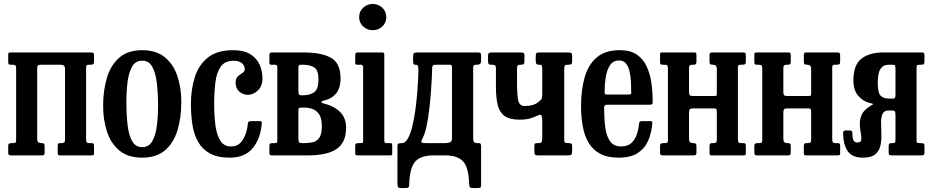

<svg xmlns="http://www.w3.org/2000/svg" viewBox="-20 -785 4712 970"><path d="M168 -82.5Q168 -62 187.5 -62H188.5Q198.5 -62 202 -59Q205.5 -56 205.5 -45V-15Q205.5 -6 202.8 -3Q200 0 191.5 0H35.5Q26.5 0 24 -3.2Q21.5 -6.5 21.5 -16V-46Q21.5 -56.5 25.5 -59.2Q29.5 -62 39.5 -62H44.5Q54 -62 57.8 -64.2Q61.5 -66.5 61.5 -76V-435.5Q61.5 -448.5 59 -453.2Q56.5 -458 43.5 -458H34.5Q26 -458 23.8 -461.2Q21.5 -464.5 21.5 -473V-509Q21.5 -517.5 25 -518.8Q28.5 -520 37 -520H441Q450 -520 452.5 -516.8Q455 -513.5 455 -504V-474Q455 -463.5 451 -460.8Q447 -458 437 -458H432Q422.5 -458 418.8 -455.8Q415 -453.5 415 -444V-84.5Q415 -71.5 417.5 -66.8Q420 -62 433 -62H442Q450.5 -62 452.8 -58.8Q455 -55.5 455 -47V-11Q455 -3 451.5 -1.5Q448 0 439.5 0H282.5Q274.5 0 273 -3.8Q271.5 -7.5 271.5 -15.5V-47.5Q271.5 -56 273.8 -59Q276 -62 283.5 -62H290Q301 -62 304.8 -65.2Q308.5 -68.5 308.5 -81.5V-437.5Q308.5 -458 287.5 -458H188.5Q176.5 -458 172.2 -454.8Q168 -451.5 168 -438.5Z M501 -249.5Q501 -329.5 520.5 -393.2Q540 -457 583.2 -494.2Q626.5 -531.5 698.5 -531.5Q770 -531.5 813.5 -495.2Q857 -459 876.5 -399.5Q896 -340 896 -270Q896 -190 876.5 -126.2Q857 -62.5 813.5 -25.5Q770 11.5 698.5 11.5Q626.5 11.5 583.2 -24.5Q540 -60.5 520.5 -120Q501 -179.5 501 -249.5ZM618.5 -270Q618.5 -206 624.5 -154Q630.5 -102 647.8 -71.8Q665 -41.5 698.5 -41.5Q732 -41.5 749 -71Q766 -100.5 772.2 -148.2Q778.5 -196 778.5 -250Q778.5 -314 772.2 -366Q766 -418 749 -448.2Q732 -478.5 698.5 -478.5Q665 -478.5 647.8 -449Q630.5 -419.5 624.5 -371.8Q618.5 -324 618.5 -270Z M944.5 -259.5Q944.5 -334.5 964.5 -396.2Q984.5 -458 1031 -494.8Q1077.5 -531.5 1157 -531.5Q1212 -531.5 1244.8 -511Q1277.5 -490.5 1291.8 -458Q1306 -425.5 1306 -388.5Q1306 -349 1282.2 -327.5Q1258.5 -306 1232.5 -306Q1208 -306 1189.2 -321.8Q1170.5 -337.5 1170.5 -367.5Q1170.5 -389.5 1182 -399.5Q1193.5 -409.5 1205 -416.5Q1216.5 -423.5 1216.5 -435.5Q1216.5 -454 1201.8 -466Q1187 -478 1160.5 -478Q1115.5 -478 1094.8 -447.8Q1074 -417.5 1068 -367.8Q1062 -318 1062 -259.5Q1062 -200 1068.5 -151.2Q1075 -102.5 1093.5 -73.8Q1112 -45 1148.5 -45Q1186 -45 1207.2 -79.5Q1228.5 -114 1232.5 -163Q1233.5 -173 1248 -173H1292Q1300.5 -173 1301.5 -171.2Q1302.5 -169.5 1302.5 -163Q1297.5 -87.5 1258 -38Q1218.5 11.5 1140 11.5Q1079 11.5 1040.5 -9.8Q1002 -31 981 -68.2Q960 -105.5 952.2 -154.5Q944.5 -203.5 944.5 -259.5Z M1369 -458H1351.5Q1344 -458 1342.5 -460.2Q1341 -462.5 1341 -470V-507Q1341 -520 1353 -520H1513.5Q1605.5 -520 1653 -492.5Q1700.5 -465 1700.5 -390Q1700.5 -340 1677.5 -312.5Q1654.5 -285 1614.5 -276.5Q1603.5 -274 1604 -269.5Q1604.5 -265 1613.5 -263Q1668 -249.5 1698.2 -219.2Q1728.5 -189 1728.5 -139.5Q1728.5 -65.5 1681.2 -32.8Q1634 0 1535.5 0H1356.5Q1347.5 0 1344.2 -2Q1341 -4 1341 -12V-47Q1341 -57 1344.8 -59.5Q1348.5 -62 1357.5 -62H1369.5Q1377.5 -62 1379.2 -65Q1381 -68 1381 -76V-446Q1381 -458 1369 -458ZM1487.5 -442V-325.5Q1487.5 -312 1490.5 -307.8Q1493.5 -303.5 1506 -303.5H1509.5Q1546.5 -303.5 1567.8 -319.5Q1589 -335.5 1589 -383Q1589 -430.5 1567.8 -444.2Q1546.5 -458 1509.5 -458H1501.5Q1492.5 -458 1490 -454.8Q1487.5 -451.5 1487.5 -442ZM1487.5 -220.5V-84.5Q1487.5 -70 1491 -66Q1494.5 -62 1508.5 -62H1517.5Q1538 -62 1558.5 -66Q1579 -70 1592.5 -88Q1606 -106 1606 -147Q1606 -187 1592.5 -207.2Q1579 -227.5 1558.5 -234.5Q1538 -241.5 1517.5 -241.5H1505Q1491.5 -241.5 1489.5 -238.5Q1487.5 -235.5 1487.5 -220.5Z M1794.5 -698.5Q1794.5 -727 1814.8 -746Q1835 -765 1863 -765Q1891.5 -765 1911.5 -746Q1931.5 -727 1931.5 -698.5Q1931.5 -670 1911.5 -651.2Q1891.5 -632.5 1863 -632.5Q1835 -632.5 1814.8 -651.2Q1794.5 -670 1794.5 -698.5ZM1803 -458H1785.5Q1778 -458 1776.2 -460.2Q1774.5 -462.5 1774.5 -469.5V-507Q1774.5 -520 1787 -520H1911.5Q1921.5 -520 1921.5 -509.5V-74Q1921.5 -62 1932 -62H1949Q1956.5 -62 1959 -60.5Q1961.5 -59 1961.5 -51.5V-12.5Q1961.5 -5 1960 -2.5Q1958.5 0 1950.5 0H1789.5Q1781 0 1777.8 -2Q1774.5 -4 1774.5 -12V-47Q1774.5 -57 1778.2 -59.5Q1782 -62 1791 -62H1803Q1811 -62 1812.8 -64.8Q1814.5 -67.5 1814.5 -75.5V-446Q1814.5 -458 1803 -458Z M2370.5 -440V-84Q2370.5 -62 2389.5 -62H2399.5Q2406.5 -62 2408.5 -57.5Q2410.5 -53 2410.5 -46V149.5Q2410.5 160.5 2406.8 162.8Q2403 165 2391.5 165H2369.5Q2356 165 2353.2 159.2Q2350.5 153.5 2350 141.5Q2347.5 60 2319.2 30Q2291 0 2229.5 0H2169Q2106.5 0 2078.2 30.8Q2050 61.5 2047.5 144.5Q2047.5 156 2044.5 160.5Q2041.5 165 2028.5 165H2005Q1992 165 1990 157.8Q1988 150.5 1988 139.5V-48Q1988 -56 1992.2 -59Q1996.5 -62 2011 -62Q2028 -62 2041 -85.8Q2054 -109.5 2063.2 -147.5Q2072.5 -185.5 2078.5 -229.8Q2084.5 -274 2087.8 -315.5Q2091 -357 2092.5 -387.5Q2094 -418 2094 -428.5Q2094 -445.5 2091.5 -451.8Q2089 -458 2079.5 -458H2075.5Q2070 -458 2068.5 -462.5Q2067 -467 2067 -483V-500Q2067 -514.5 2072.8 -517.2Q2078.5 -520 2092 -520H2392.5Q2404 -520 2407.2 -517.2Q2410.5 -514.5 2410.5 -503V-479Q2410.5 -466 2405 -462Q2399.5 -458 2390.5 -458H2389.5Q2377.5 -458 2374 -455.2Q2370.5 -452.5 2370.5 -440ZM2184 -458Q2169 -458 2166 -453.2Q2163 -448.5 2163 -432Q2163 -421 2161.5 -389.2Q2160 -357.5 2156.8 -315.5Q2153.5 -273.5 2148.2 -229.8Q2143 -186 2135.5 -149.8Q2128 -113.5 2118.5 -94.5Q2105 -68.5 2110.2 -65.2Q2115.5 -62 2132 -62H2229.5Q2243 -62 2253.2 -66Q2263.5 -70 2263.5 -87V-441Q2263.5 -451 2261.8 -454.5Q2260 -458 2250 -458Z M2719.5 -432Q2719.5 -448 2717.2 -453Q2715 -458 2705 -458H2702.5Q2692.5 -458 2689.5 -463Q2686.5 -468 2686.5 -477.5V-499Q2686.5 -512.5 2690 -516.2Q2693.5 -520 2706.5 -520H2850.5Q2862.5 -520 2866.5 -517Q2870.5 -514 2870.5 -501V-475Q2870.5 -464.5 2866.5 -461.2Q2862.5 -458 2851 -458H2848Q2839 -458 2834.8 -454.8Q2830.5 -451.5 2830.5 -435V-79Q2830.5 -68.5 2834.2 -65.2Q2838 -62 2849 -62H2851Q2861.5 -62 2866 -59.5Q2870.5 -57 2870.5 -46V-22Q2870.5 -6.5 2865.5 -3.2Q2860.5 0 2845.5 0H2699.5Q2686 0 2682.8 -4Q2679.5 -8 2679.5 -22V-44Q2679.5 -54.5 2681.8 -58.2Q2684 -62 2694 -62H2698.5Q2713 -62 2716.2 -67.5Q2719.5 -73 2719.5 -87V-180.5Q2719.5 -194 2715.5 -201.5Q2711.5 -209 2698 -202Q2680.5 -193.5 2659.5 -187Q2638.5 -180.5 2604 -180.5Q2554.5 -180.5 2529 -199.2Q2503.5 -218 2494.5 -254.8Q2485.5 -291.5 2485.5 -345.5V-438.5Q2485.5 -450.5 2481.2 -454.2Q2477 -458 2466 -458H2463Q2450 -458 2447.8 -463Q2445.5 -468 2445.5 -481V-501Q2445.5 -513 2449.8 -516.5Q2454 -520 2465.5 -520H2609.5Q2619.5 -520 2624.5 -517.5Q2629.5 -515 2629.5 -504V-477Q2629.5 -465 2626.2 -461.5Q2623 -458 2612.5 -458H2610.5Q2598.5 -458 2595.2 -454Q2592 -450 2592 -436.5V-372Q2592 -301 2598.8 -275.2Q2605.5 -249.5 2629.5 -249.5Q2654.5 -249.5 2671 -254.5Q2687.5 -259.5 2698.5 -268.5Q2708.5 -276.5 2714 -282.5Q2719.5 -288.5 2719.5 -309Z M2915.5 -250Q2915.5 -330 2933.5 -393.8Q2951.5 -457.5 2994.2 -494.5Q3037 -531.5 3112 -531.5Q3165 -531.5 3197.8 -508.8Q3230.5 -486 3247.8 -448Q3265 -410 3271.2 -364Q3277.5 -318 3277.5 -271Q3277.5 -261 3274 -258.5Q3270.5 -256 3259.5 -256H3048Q3032 -256 3032 -241.5Q3032 -189 3037.5 -144.2Q3043 -99.5 3061.5 -72.2Q3080 -45 3118.5 -45Q3150.5 -45 3169.2 -62Q3188 -79 3197 -105.5Q3206 -132 3208.5 -161Q3209.5 -173 3222.5 -173H3265Q3273 -173 3274.5 -170.5Q3276 -168 3275.5 -162Q3272 -116 3255.5 -76.5Q3239 -37 3203.5 -12.8Q3168 11.5 3105.5 11.5Q3047 11.5 3009.8 -9.5Q2972.5 -30.5 2952 -66.8Q2931.5 -103 2923.5 -150.2Q2915.5 -197.5 2915.5 -250ZM3048 -307.5H3154.5Q3164.5 -307.5 3166.8 -309Q3169 -310.5 3169 -316.5Q3169 -340.5 3167.8 -368.8Q3166.5 -397 3161 -422.2Q3155.5 -447.5 3143 -463.5Q3130.5 -479.5 3108 -479.5Q3077.5 -479.5 3061.8 -455.5Q3046 -431.5 3040.2 -395Q3034.5 -358.5 3034.5 -321Q3034 -313 3036.2 -310.2Q3038.5 -307.5 3048 -307.5Z M3708 -84.5Q3708 -71.5 3710.5 -66.8Q3713 -62 3726 -62H3735Q3743.5 -62 3745.8 -58.8Q3748 -55.5 3748 -47V-11Q3748 -3 3744.5 -1.5Q3741 0 3732.5 0H3575.5Q3567.5 0 3566 -3.8Q3564.5 -7.5 3564.5 -15.5V-47.5Q3564.5 -62 3576 -62H3583Q3594 -62 3597.8 -65.2Q3601.5 -68.5 3601.5 -81.5V-222Q3601.5 -231 3598.5 -234.2Q3595.5 -237.5 3586 -237.5H3485.5Q3470.5 -237.5 3465.8 -234Q3461 -230.5 3461 -214.5V-82.5Q3461 -62 3480.5 -62H3482Q3491.5 -62 3495 -59Q3498.5 -56 3498.5 -45V-15Q3498.5 -6 3495.8 -3Q3493 0 3484.5 0H3328.5Q3319.5 0 3317 -3.2Q3314.5 -6.5 3314.5 -16V-46Q3314.5 -56.5 3318.5 -59.2Q3322.5 -62 3332.5 -62H3337.5Q3347 -62 3350.8 -64.2Q3354.5 -66.5 3354.5 -76V-435.5Q3354.5 -448.5 3352 -453.2Q3349.5 -458 3336.5 -458H3327.5Q3319 -458 3316.8 -461.2Q3314.5 -464.5 3314.5 -473V-509Q3314.5 -517.5 3318 -518.8Q3321.5 -520 3330 -520H3487.5Q3495 -520 3496.8 -516.5Q3498.5 -513 3498.5 -504.5V-472.5Q3498.5 -458 3486 -458H3479.5Q3468.5 -458 3464.8 -454.8Q3461 -451.5 3461 -438.5V-321.5Q3461 -309 3464.2 -304.5Q3467.5 -300 3481 -300H3586.5Q3597.5 -300 3599.5 -302Q3601.5 -304 3601.5 -315V-437.5Q3601.5 -458 3582 -458H3580.5Q3571 -458 3567.8 -461Q3564.5 -464 3564.5 -475V-505Q3564.5 -514 3567 -517Q3569.5 -520 3578.5 -520H3734Q3743 -520 3745.5 -516.8Q3748 -513.5 3748 -504V-474Q3748 -463.5 3744 -460.8Q3740 -458 3730 -458H3725Q3715.5 -458 3711.8 -455.8Q3708 -453.5 3708 -444Z M4184.5 -84.5Q4184.5 -71.5 4187 -66.8Q4189.5 -62 4202.5 -62H4211.5Q4220 -62 4222.2 -58.8Q4224.5 -55.5 4224.5 -47V-11Q4224.5 -3 4221 -1.5Q4217.5 0 4209 0H4052Q4044 0 4042.5 -3.8Q4041 -7.5 4041 -15.5V-47.5Q4041 -62 4052.5 -62H4059.5Q4070.5 -62 4074.2 -65.2Q4078 -68.5 4078 -81.5V-222Q4078 -231 4075 -234.2Q4072 -237.5 4062.5 -237.5H3962Q3947 -237.5 3942.2 -234Q3937.5 -230.5 3937.5 -214.5V-82.5Q3937.5 -62 3957 -62H3958.5Q3968 -62 3971.5 -59Q3975 -56 3975 -45V-15Q3975 -6 3972.2 -3Q3969.5 0 3961 0H3805Q3796 0 3793.5 -3.2Q3791 -6.5 3791 -16V-46Q3791 -56.5 3795 -59.2Q3799 -62 3809 -62H3814Q3823.5 -62 3827.2 -64.2Q3831 -66.5 3831 -76V-435.5Q3831 -448.5 3828.5 -453.2Q3826 -458 3813 -458H3804Q3795.5 -458 3793.2 -461.2Q3791 -464.5 3791 -473V-509Q3791 -517.5 3794.5 -518.8Q3798 -520 3806.5 -520H3964Q3971.5 -520 3973.2 -516.5Q3975 -513 3975 -504.5V-472.5Q3975 -458 3962.5 -458H3956Q3945 -458 3941.2 -454.8Q3937.5 -451.5 3937.5 -438.5V-321.5Q3937.5 -309 3940.8 -304.5Q3944 -300 3957.5 -300H4063Q4074 -300 4076 -302Q4078 -304 4078 -315V-437.5Q4078 -458 4058.5 -458H4057Q4047.5 -458 4044.2 -461Q4041 -464 4041 -475V-505Q4041 -514 4043.5 -517Q4046 -520 4055 -520H4210.5Q4219.5 -520 4222 -516.8Q4224.5 -513.5 4224.5 -504V-474Q4224.5 -463.5 4220.5 -460.8Q4216.5 -458 4206.5 -458H4201.5Q4192 -458 4188.2 -455.8Q4184.5 -453.5 4184.5 -444Z M4239.5 -113.5Q4239.5 -126 4252 -126H4270.5Q4285.5 -126.5 4286 -115.5Q4286 -91 4291 -78Q4296 -65 4312 -65Q4329 -65 4331 -77.5Q4333 -90 4329.2 -110.2Q4325.5 -130.5 4324 -154.8Q4322.5 -179 4332.5 -203.2Q4342.5 -227.5 4373 -247Q4386 -255.5 4390.5 -258Q4395 -260.5 4375 -264.5Q4341.5 -272 4316.5 -300.2Q4291.5 -328.5 4291.5 -379.5Q4291.5 -457 4332 -488.5Q4372.5 -520 4442.5 -520H4637Q4646 -520 4648.2 -516.5Q4650.5 -513 4650.5 -503.5V-479Q4650.5 -466 4648 -462Q4645.5 -458 4633 -458H4629Q4614 -458 4612.2 -454.2Q4610.5 -450.5 4610.5 -435.5V-83Q4610.5 -68.5 4612.2 -65.2Q4614 -62 4628.5 -62H4633.5Q4643.5 -62 4647 -59Q4650.5 -56 4650.5 -45.5V-15.5Q4650.5 -6 4647.5 -3Q4644.5 0 4635.5 0H4486Q4476.5 0 4473 -2.5Q4469.5 -5 4469.5 -14.5V-44.5Q4469.5 -55.5 4472.5 -58.8Q4475.5 -62 4485.5 -62H4490Q4497.5 -62 4500.8 -64.8Q4504 -67.5 4504 -78.5V-203Q4504 -218.5 4500.5 -222.8Q4497 -227 4481.5 -227H4471Q4446.5 -227 4438.8 -209.8Q4431 -192.5 4431.2 -165.5Q4431.5 -138.5 4432.8 -108Q4434 -77.5 4428.2 -50.2Q4422.5 -23 4402.2 -5.8Q4382 11.5 4339 11.5Q4286 11.5 4263 -21Q4240 -53.5 4239.5 -113.5ZM4493 -287Q4504 -287 4504 -303V-435.5Q4504 -452 4501 -455Q4498 -458 4482 -458H4470.5Q4442.5 -458 4428.5 -437.2Q4414.5 -416.5 4414.5 -367Q4414.5 -317 4428.5 -302Q4442.5 -287 4470.5 -287Z"/></svg>

Font: Besley* Condensed Medium
Style: Regular
Weight: 500
Width: 3
Designer: Owen Earl
Foundry: indestructible type*
Version: Version 3.000; ttfautohint (v1.8.3)